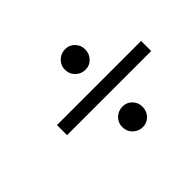

<svg xmlns="http://www.w3.org/2000/svg" viewBox="-102 -641 781 781"><g transform="rotate(-45 288.5 -250.0)"><path d="M275 -86Q275 -110 292.5 -127Q310 -144 335 -144Q359 -144 375.5 -127Q392 -110 392 -86Q392 -61 375.5 -43.5Q359 -26 335 -26Q310 -26 292.5 -43Q275 -60 275 -86ZM275 -416Q275 -440 292.5 -457Q310 -474 335 -474Q359 -474 375.5 -457Q392 -440 392 -416Q392 -391 375.5 -373.5Q359 -356 335 -356Q310 -356 292.5 -373Q275 -390 275 -416ZM93 -221V-279H577V-221Z"/></g></svg>

Font: Heuristica
Style: Italic
Weight: 400
Italic angle: -13°
Version: Version 1.0.2